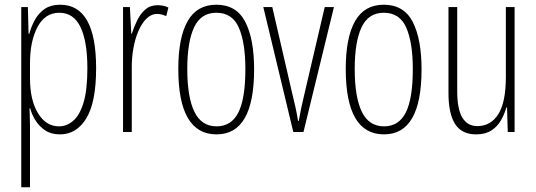

<svg xmlns="http://www.w3.org/2000/svg" viewBox="-20 -559 2269 813"><path d="M235 -539Q387 -539 387 -270Q387 -126 345.5 -58Q304 10 234 10Q197 10 172 -6.5Q147 -23 131 -48Q115 -73 108 -100H105Q105 -88 106 -70Q107 -52 107 -29V234H70V-529H98L101 -416H104Q113 -449 129 -477Q145 -505 170.5 -522Q196 -539 235 -539ZM231 -505Q171 -505 139 -445Q107 -385 107 -291V-228Q107 -135 141 -79.5Q175 -24 230 -24Q263 -24 290.5 -48Q318 -72 334 -125.5Q350 -179 350 -270Q350 -383 321 -444Q292 -505 231 -505Z M647 -537Q657 -537 669.5 -535Q682 -533 693 -527L684 -491Q677 -494 667 -497Q657 -500 646 -500Q620 -500 600 -480Q580 -460 566 -427.5Q552 -395 545 -355.5Q538 -316 538 -278V0H501V-529H530L536 -416H538Q547 -444 560.5 -472Q574 -500 595 -518.5Q616 -537 647 -537Z M1056 -265Q1056 10 897 10Q735 10 735 -267Q735 -400 774.5 -469.5Q814 -539 896 -539Q981 -539 1018.5 -466.5Q1056 -394 1056 -265ZM773 -267Q773 -148 803 -86Q833 -24 897 -24Q960 -24 989.5 -83Q1019 -142 1019 -266Q1019 -378 991.5 -441.5Q964 -505 896 -505Q831 -505 802 -443.5Q773 -382 773 -267Z M1222 0 1095 -529H1133L1217 -165Q1224 -137 1230.5 -108Q1237 -79 1242 -47H1245Q1255 -104 1269 -161L1355 -529H1394L1265 0Z M1765 -265Q1765 10 1606 10Q1444 10 1444 -267Q1444 -400 1483.5 -469.5Q1523 -539 1605 -539Q1690 -539 1727.5 -466.5Q1765 -394 1765 -265ZM1482 -267Q1482 -148 1512 -86Q1542 -24 1606 -24Q1669 -24 1698.5 -83Q1728 -142 1728 -266Q1728 -378 1700.5 -441.5Q1673 -505 1605 -505Q1540 -505 1511 -443.5Q1482 -382 1482 -267Z M2159 -529V0H2130L2127 -104H2124Q2116 -75 2101 -49Q2086 -23 2060.5 -6.5Q2035 10 1996 10Q1935 10 1907 -34Q1879 -78 1879 -165V-529H1916V-174Q1916 -96 1938 -60.5Q1960 -25 2001 -25Q2058 -25 2090 -75.5Q2122 -126 2122 -233V-529Z"/></svg>

Font: Noto Sans Malayalam ExtraCondensed ExtraLight
Style: Regular
Weight: 200
Width: 2
Designer: Jelle Bosma - Monotype Design Team
Foundry: Monotype Imaging Inc.
Version: Version 2.104; ttfautohint (v1.8.4.7-5d5b)